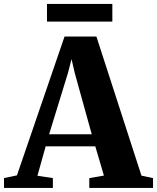

<svg xmlns="http://www.w3.org/2000/svg" viewBox="-52 -926 774 946"><path d="M31.5 -62 266 -746H423L645 -60.5L702 -48.5V0H388V-48.5L460 -61L417.5 -205H173L132.5 -60L208.5 -48.5V0H-32L-32.5 -48.5ZM400 -264.5 316 -567.5 300.5 -635 283 -567 190 -264.5ZM501.5 -906.5V-819.5H179.5V-906.5Z"/></svg>

Font: Merriweather 60pt ExtraBold
Style: Regular
Weight: 800
Version: Version 2.100